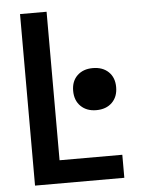

<svg xmlns="http://www.w3.org/2000/svg" viewBox="-53 -772 605 814"><g transform="rotate(-5 250.0 -365.0)"><path d="M63 0V-730H176V-98H443V0ZM350 -296Q309 -296 284 -320.5Q259 -345 259 -386Q259 -427 284 -451Q309 -475 350 -475Q392 -475 417 -451Q442 -427 442 -386Q442 -345 417 -320.5Q392 -296 350 -296Z"/></g></svg>

Font: M PLUS Code Latin Medium
Style: Regular
Weight: 500
Designer: Coji Morishita
Foundry: UNDERFOREST DESIGN
Version: Version 1.002; ttfautohint (v1.8.3)